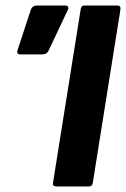

<svg xmlns="http://www.w3.org/2000/svg" viewBox="-20 -675 456 695"><path d="M185 0Q169 0 172 -14L272 -641Q274 -655 285 -655H404Q418 -655 416 -641L316 -14Q314 0 302 0ZM54 -478Q38 -478 44 -495L92 -641Q98 -655 114 -655H217Q224 -655 226.5 -650Q229 -645 225 -638L156 -492Q150 -478 132 -478Z"/></svg>

Font: Sofia Sans Condensed Black
Style: Italic
Weight: 900
Italic angle: -9°
Version: Version 4.100